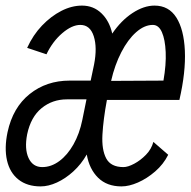

<svg xmlns="http://www.w3.org/2000/svg" viewBox="-49 -652 681 686"><path d="M96 14Q48 14 17 -10.5Q-14 -35 -24 -79Q-34 -123 -22 -180Q-3 -268 57 -316Q117 -364 200 -364H275L287 -421Q299 -482 286 -522.5Q273 -563 238 -563Q208 -563 173.5 -533.5Q139 -504 117 -458L48 -481Q69 -527 101 -560.5Q133 -594 170 -613Q207 -632 244 -632Q285 -632 313.5 -604.5Q342 -577 352 -532Q384 -579 424.5 -605.5Q465 -632 503 -632Q554 -632 581 -589.5Q608 -547 611.5 -471Q615 -395 592 -295H333Q320 -225 317 -171Q314 -117 330.5 -86Q347 -55 392 -55Q408 -55 430.5 -67Q453 -79 472.5 -99Q492 -119 499 -145L552 -99Q535 -65 505.5 -39.5Q476 -14 444 0Q412 14 385 14Q333 14 301.5 -17Q270 -48 261 -100Q241 -65 213 -39.5Q185 -14 154.5 0Q124 14 96 14ZM102 -55Q134 -55 163 -76.5Q192 -98 213.5 -136Q235 -174 245 -223L260 -297H190Q138 -297 99.5 -265.5Q61 -234 48 -172Q38 -120 53 -87.5Q68 -55 102 -55ZM348 -363 535 -364Q545 -421 543 -466Q541 -511 529.5 -537Q518 -563 497 -563Q467 -563 437.5 -537Q408 -511 384.5 -465.5Q361 -420 348 -363Z"/></svg>

Font: Victor Mono
Style: Italic
Weight: 400
Italic angle: -12°
Monospace: yes
Designer: Rune Bjørnerås
Version: Version 1.561;gftools[0.9.30]